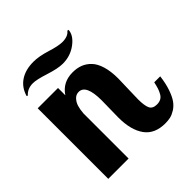

<svg xmlns="http://www.w3.org/2000/svg" viewBox="-184 -818 962 962"><g transform="rotate(-45 297.0 -337.0)"><path d="M301.8 -301.8Q301.8 -413.1 250 -413.1Q231 -413.1 217.8 -398.9Q204.6 -384.8 198.7 -365.5Q192.9 -346.2 190.9 -320.8V0H46.9V-500H190.9V-448.2Q227.5 -503.9 297.9 -503.9Q328.1 -503.9 352.3 -494.6Q376.5 -485.4 396.2 -464.8Q416 -444.3 427 -407.5Q438 -370.6 438 -319.8Q438 -302.2 436 -248Q434.1 -193.8 434.1 -176.8Q434.1 -130.9 443.8 -110.8Q453.6 -90.8 482.9 -90.8Q499.5 -90.8 511.2 -96.9Q522.9 -103 530.5 -116.5Q538.1 -129.9 542.5 -143.3Q546.9 -156.7 551.8 -179.2H594.2Q588.4 -132.8 576.4 -98.4Q564.5 -64 550.3 -44.4Q536.1 -24.9 517.3 -13.2Q498.5 -1.5 482.2 2.2Q465.8 5.9 445.8 5.9Q371.1 5.9 335.4 -43.5Q299.8 -92.8 299.8 -181.2Q299.8 -192.9 300.8 -240.7Q301.8 -288.6 301.8 -301.8ZM426.8 -669.9 434.1 -668.9Q432.6 -632.3 390.9 -600.6Q349.1 -568.8 293.9 -568.8Q259.8 -568.8 202.1 -587.4Q144.5 -606 118.2 -606Q80.1 -606 57.1 -580.1L50.8 -582Q64.5 -629.9 102.1 -655Q139.6 -680.2 196.8 -680.2Q235.4 -680.2 288.6 -663.6Q341.8 -647 369.1 -647Q409.7 -647 426.8 -669.9Z"/></g></svg>

Font: Lobster Two
Style: Bold
Weight: 700
Designer: Pablo Impallari
Foundry: Pablo Impallari. www.impallari.com
Version: Version 1.006